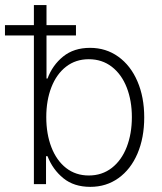

<svg xmlns="http://www.w3.org/2000/svg" viewBox="-44 -727 638 758"><path d="M89.8 -586.9H-24.4V-627.9H89.8V-707H139.6V-627.9H255.9V-586.9H139.6V-417H143.6Q163.1 -469.7 205.3 -503.9Q247.6 -538.1 311.5 -538.1Q374.5 -538.1 423.1 -503.2Q471.7 -468.3 498.5 -406Q525.4 -343.8 525.4 -263.7Q525.4 -183.1 498.8 -120.8Q472.2 -58.6 423.8 -23.9Q375.5 10.7 312.5 10.7Q248 10.7 206.1 -23.4Q164.1 -57.6 143.6 -110.4H137.7V0H89.8ZM306.6 -34.2Q358.9 -34.2 397.5 -64.2Q436 -94.2 456.3 -146.7Q476.6 -199.2 476.6 -264.6Q476.6 -329.6 456.3 -381.6Q436 -433.6 397.5 -463.4Q358.9 -493.2 306.6 -493.2Q254.9 -493.2 217 -463.9Q179.2 -434.6 158.9 -382.6Q138.7 -330.6 138.7 -264.6Q138.7 -198.2 158.9 -145.8Q179.2 -93.3 217 -63.7Q254.9 -34.2 306.6 -34.2Z"/></svg>

Font: Pretendard GOV ExtraLight
Style: Regular
Weight: 200
Designer: Base glyphs from Inter by Rasmus Andersson; Hangeul glyphs from Noto Sans CJK(Source Han Sans) by Jang Soo-young and Kan
Foundry: Kil Hyung-jin
Version: Version 1.309